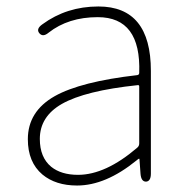

<svg xmlns="http://www.w3.org/2000/svg" viewBox="-20 -560 576 593"><path d="M218 13Q152 13 111 -21Q66 -59 66 -130Q66 -216 149 -263Q229 -308 404 -328Q410 -329 410 -335Q416 -507 282 -507Q191 -507 130 -459Q112 -444 101 -458Q91 -471 111 -485Q186 -540 284 -540Q446 -540 446 -341V-24Q446 0 431 1Q416 1 414 -23L411 -65Q411 -70 409.5 -70Q408 -70 401 -64Q306 13 218 13ZM221 -20Q306 -20 404 -104Q410 -109 410 -117V-293Q410 -298 405 -297Q243 -280 171 -239Q103 -200 103 -131Q103 -74 138 -45Q169 -20 221 -20Z"/></svg>

Font: Resource Han Rounded KR ExtraLight
Style: Regular
Weight: 250
Designer: Cyano Hao (round all glyphs); Ryoko NISHIZUKA 西塚涼子 (kana, bopomofo & ideographs); Paul D. Hunt (Latin, Greek & Cyrillic)
Foundry: Cyano Hao
Version: 0.990